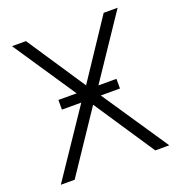

<svg xmlns="http://www.w3.org/2000/svg" viewBox="-129 -820 870 929"><g transform="rotate(-20 306.0 -355.5)"><path d="M455.1 -339.8H356.4L585.4 0H513.2L306.2 -310.5L98.1 0H26.9L255.9 -339.8H156.2V-389.6H250L34.2 -710.9H106L306.2 -410.2L506.3 -710.9H578.1L362.3 -389.6H455.1Z"/></g></svg>

Font: Melbourne
Style: Light
Weight: 300
Designer: Google
Version: Version 2.000980; 2014